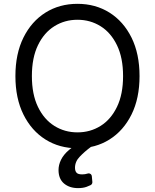

<svg xmlns="http://www.w3.org/2000/svg" viewBox="-20 -757 801 993"><path d="M59.7 -363.6Q59.7 -478.7 101.2 -562.5Q142.8 -646.3 215.2 -691.8Q287.6 -737.2 380.7 -737.2Q473.7 -737.2 546.2 -691.8Q618.6 -646.3 660.2 -562.5Q701.7 -478.7 701.7 -363.6Q701.7 -248.6 660.2 -164.8Q618.6 -81 546.2 -35.5Q473.7 9.9 380.7 9.9Q287.6 9.9 215.2 -35.5Q142.8 -81 101.2 -164.8Q59.7 -248.6 59.7 -363.6ZM616.5 -363.6Q616.5 -458.1 585 -523.1Q553.6 -588.1 500.2 -621.4Q446.7 -654.8 380.7 -654.8Q314.6 -654.8 261.2 -621.4Q207.7 -588.1 176.3 -523.1Q144.9 -458.1 144.9 -363.6Q144.9 -269.2 176.3 -204.2Q207.7 -139.2 261.2 -105.8Q314.6 -72.4 380.7 -72.4Q446.7 -72.4 500.2 -105.8Q553.6 -139.2 585 -204.2Q616.5 -269.2 616.5 -363.6ZM311.1 192.1Q282.7 168 282.7 122.2Q282.7 95.9 295.5 69.6Q308.6 42.6 336.6 18.8Q364.7 -5.7 411.9 -27L450.3 2.8Q418.3 26.3 393.1 52.6Q367.9 78.1 367.9 110.8Q367.9 127.1 375.7 136Q383.2 144.9 404.8 144.9Q420.5 144.9 433.2 140.6Q436.1 139.6 438.6 139.6Q445 139.6 449.8 143.8Q454.5 148.1 454.9 154.5L457.7 183.9Q458.1 188.9 455.8 193.4Q453.5 197.8 448.9 200.3Q437.1 206 427.9 209.2Q409.8 215.9 383.5 215.9Q339.5 215.9 311.1 192.1Z"/></svg>

Font: DeltaSans
Style: Regular
Weight: 400
Designer: Rasmus Andersson
Foundry: rsms
Version: Version 3.012